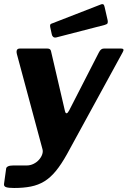

<svg xmlns="http://www.w3.org/2000/svg" viewBox="-33 -772 636 957"><path d="M37.4 165Q9.4 165 -2.6 160.9Q-14.6 156.9 -12.9 144.6L-2.3 67.6Q-1.3 61.3 7.3 57Q16 52.8 32.5 52.8H99.2Q118.2 52.8 134.3 44.7Q150.4 36.7 161.5 24.1Q172.6 11.5 177.4 -2.6Q182.2 -16.7 178.6 -28.9L51.3 -502Q44.3 -530 66 -530H203.3Q218.7 -530 221.2 -517.3L290.7 -218.7Q293.4 -206.8 299 -207.4Q304.5 -207.9 311.3 -220.7L459.5 -509.9Q465 -521 471.1 -525.5Q477.1 -530 484.7 -530H571.4Q589.7 -530 578 -510.6L301 -3.8Q272.4 47.6 245.2 80.6Q218 113.6 187.9 132Q157.9 150.3 121.4 157.6Q85 165 37.4 165ZM488.3 -737.7 503.6 -670.8Q505.3 -661.8 503.2 -656.5Q501.1 -651.1 488.7 -647.7L248.6 -585.7Q238.2 -583.2 232.3 -588Q226.5 -592.7 225.1 -600.9L217.5 -635.9Q214.4 -650.3 221.9 -653.4L471 -750.3Q476.6 -752.7 481.4 -750.5Q486.2 -748.3 488.3 -737.7Z"/></svg>

Font: Libre Franklin Thin
Style: Italic
Weight: 100
Italic angle: -8°
Designer: Pablo Impallari, Rodrigo Fuenzalida, Nhung Nguyen
Foundry: Impallari Type
Version: Version 3.000